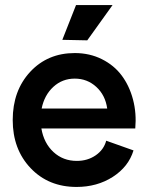

<svg xmlns="http://www.w3.org/2000/svg" viewBox="-20 -720 581 752"><path d="M279.8 12.2Q169.9 12.2 99.9 -61.5Q29.8 -135.3 29.8 -250Q29.8 -364.7 98.1 -438.5Q166.5 -512.2 272.9 -512.2Q331.1 -512.2 378.9 -488.3Q426.8 -464.4 456.8 -424.1Q486.8 -383.8 501 -330.1Q515.1 -276.4 509.8 -216.8H142.1Q151.9 -159.2 189.5 -124.5Q227.1 -89.8 280.8 -89.8Q323.2 -89.8 355 -111.8Q386.7 -133.8 396 -168.9L502.9 -130.9Q483.4 -66.9 421.9 -27.3Q360.4 12.2 279.8 12.2ZM224.1 -564 277.8 -700.2H420.9L321.8 -562ZM143.1 -294.9H399.9Q392.6 -347.2 357.2 -379.6Q321.8 -412.1 272.9 -412.1Q224.1 -412.1 189 -379.9Q153.8 -347.7 143.1 -294.9Z"/></svg>

Font: Apfel Grotezk Mittel
Style: Regular
Weight: 500
Designer: Luigi Gorlero
Foundry: © 2023, Luigi Gorlero & Collletttivo
Version: Version 2.000;Glyphs 3.2 (3217)